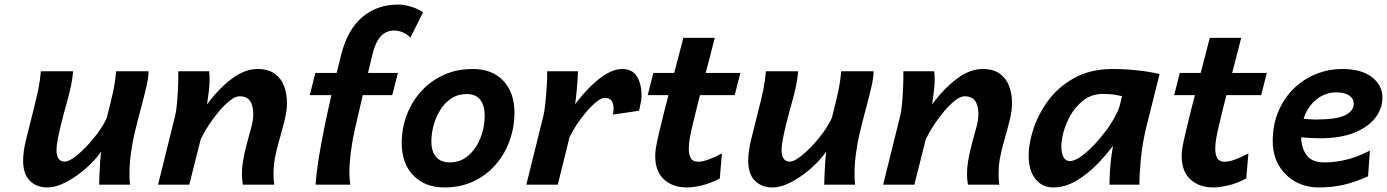

<svg xmlns="http://www.w3.org/2000/svg" viewBox="-20 -803 6032 835"><path d="M545.4 0H411.1Q411.1 -13.2 412.4 -41Q413.6 -68.8 415.5 -98.1Q417.5 -127.4 419.9 -144Q403.3 -119.1 376.2 -92Q349.1 -64.9 316.4 -41.3Q283.7 -17.6 250 -2.7Q216.3 12.2 186 12.2Q138.7 12.2 109.6 -17.1Q80.6 -46.4 80.6 -104.5Q80.6 -124 83.7 -147Q86.9 -169.9 93.3 -195.8L128.9 -338.4Q140.6 -384.8 147.2 -417.2Q153.8 -449.7 157.7 -493.2H297.9Q295.9 -465.8 289.1 -431.4Q282.2 -397 268.1 -347.7Q265.6 -338.9 258.8 -314Q252 -289.1 244.4 -257.8Q236.8 -226.6 231.2 -197.3Q225.6 -168 225.6 -150.4Q225.6 -100.1 262.2 -100.1Q276.9 -100.1 301.8 -117.9Q326.7 -135.7 354.5 -164.6Q382.3 -193.4 406.5 -226.6Q430.7 -259.8 444.3 -290.5Q460 -351.1 468 -386.7Q476.1 -422.4 479.5 -445.8Q482.9 -469.2 484.9 -493.2H626Q626 -467.8 616.5 -425.8Q606.9 -383.8 592.8 -331.5Q578.6 -279.3 564.9 -222.2Q555.2 -180.7 549.1 -134.3Q543 -87.9 543 -48.8Q543 -35.2 543.5 -22.9Q543.9 -10.7 545.4 0Z M1172.9 0H1036.1Q1034.2 -11.2 1033.2 -22.9Q1032.2 -34.7 1032.2 -46.4Q1032.2 -73.2 1036.6 -100.1Q1043 -140.1 1053.5 -178.2Q1064 -216.3 1072.8 -248.8Q1081.5 -281.2 1081.5 -305.2Q1081.5 -344.2 1067.4 -364.3Q1053.2 -384.3 1021.5 -384.3Q1003.9 -384.3 981.2 -366.7Q958.5 -349.1 934.3 -321Q910.2 -293 888.9 -260.5Q867.7 -228 853 -197.8L803.2 0H667.5L741.2 -297.4Q746.1 -315.9 749 -346.9Q752 -377.9 753.7 -411.4Q755.4 -444.8 755.4 -469.7V-493.2H889.6Q891.6 -479 891.6 -455.6Q891.6 -434.6 887.7 -402.1Q883.8 -369.6 880.4 -349.1Q931.2 -418 987.8 -460.4Q1044.4 -502.9 1099.6 -502.9Q1147 -502.9 1175 -482.4Q1203.1 -461.9 1215.6 -428.2Q1228 -394.5 1228 -354Q1228 -321.3 1217 -277.3Q1206.1 -233.4 1193.4 -189.2Q1180.7 -145 1174.8 -111.3Q1171.9 -94.7 1170.7 -77.9Q1169.4 -61 1169.4 -43.9Q1169.4 -20 1172.9 0Z M1327.1 -389.2 1351.6 -485.8H1710.4L1686 -389.2ZM1819.8 -749 1764.6 -639.2Q1752.4 -653.3 1732.4 -661.9Q1712.4 -670.4 1694.3 -670.4Q1659.2 -670.4 1635.7 -645Q1612.3 -619.6 1598.1 -560.1Q1585.4 -506.3 1574.5 -460.4Q1563.5 -414.6 1551.5 -362.8Q1539.6 -311 1522.9 -238.8Q1511.7 -189.9 1505.6 -140.6Q1499.5 -91.3 1499.5 -53.7Q1499.5 -20.5 1503.9 0H1352.5Q1355.5 -48.8 1365.7 -112.5Q1376 -176.3 1389.9 -244.6Q1403.8 -313 1418.5 -376.7Q1433.1 -440.4 1445.3 -490.2Q1457.5 -540 1463.9 -565.4Q1491.2 -674.3 1555.9 -728.8Q1620.6 -783.2 1710.9 -783.2Q1738.3 -783.2 1770 -773.2Q1801.8 -763.2 1819.8 -749Z M1727.1 -180.7Q1727.1 -244.6 1748.8 -302.5Q1770.5 -360.4 1811.3 -405.5Q1852.1 -450.7 1908.9 -476.8Q1965.8 -502.9 2036.1 -502.9Q2120.6 -502.9 2168.9 -451.7Q2217.3 -400.4 2217.3 -313Q2217.3 -249.5 2196.3 -191.2Q2175.3 -132.8 2135.5 -86.9Q2095.7 -41 2039.6 -14.4Q1983.4 12.2 1912.6 12.2Q1828.1 12.2 1777.6 -40Q1727.1 -92.3 1727.1 -180.7ZM2009.3 -394Q1971.7 -394 1942.9 -375Q1914.1 -356 1894.8 -325Q1875.5 -293.9 1865.7 -257.8Q1856 -221.7 1856 -188Q1856 -143.6 1877 -120.1Q1897.9 -96.7 1935.1 -96.7Q1983.4 -96.7 2017.6 -127Q2051.8 -157.2 2069.8 -203.9Q2087.9 -250.5 2087.9 -298.8Q2087.9 -344.7 2068.4 -369.4Q2048.8 -394 2009.3 -394Z M2405.8 0H2269L2342.8 -297.4Q2347.7 -316.9 2351.3 -351.6Q2355 -386.2 2357.2 -419.7Q2359.4 -453.1 2359.4 -469.7V-493.2H2493.7Q2493.7 -481 2491.7 -453.4Q2489.7 -425.8 2486.8 -396.5Q2483.9 -367.2 2481 -349.6Q2511.7 -390.6 2546.6 -425.5Q2581.5 -460.4 2617.2 -481.7Q2652.8 -502.9 2685.5 -502.9Q2730 -502.9 2750 -470.5Q2770 -438 2770 -387.7Q2770 -372.6 2766.4 -355.7Q2762.7 -338.9 2759.3 -321.3L2646 -304.7Q2648.4 -320.8 2648.4 -331.1Q2648.4 -377.4 2610.8 -377.4Q2595.7 -377.4 2574.2 -360.4Q2552.7 -343.3 2529.8 -316.4Q2506.8 -289.6 2487.3 -259.8Q2467.8 -230 2456.5 -205.1Z M3119.6 -135.7 3110.4 -26.9Q3070.3 -5.4 3031.7 3.4Q2993.2 12.2 2966.8 12.2Q2905.8 12.2 2867.7 -22.7Q2829.6 -57.6 2829.6 -123.5Q2829.6 -141.1 2832.5 -160.2Q2835.9 -181.2 2845.7 -223.6Q2855.5 -266.1 2869.4 -320.6Q2883.3 -375 2898.4 -433.3Q2913.6 -491.7 2927.7 -545.2Q2941.9 -598.6 2951.7 -638.2H3088.4Q3078.6 -599.1 3065.7 -549.6Q3052.7 -500 3039.1 -447.5Q3025.4 -395 3013.2 -346.4Q3001 -297.9 2992.2 -260Q2983.4 -222.2 2980 -202.6Q2975.6 -177.2 2975.6 -155.3Q2975.6 -130.4 2984.4 -115Q2993.2 -99.6 3016.1 -99.6Q3034.7 -99.6 3060.5 -108.9Q3086.4 -118.2 3119.6 -135.7ZM3175.3 -389.2H2796.9L2821.3 -485.8H3199.7Z M3698.7 0H3564.5Q3564.5 -13.2 3565.7 -41Q3566.9 -68.8 3568.8 -98.1Q3570.8 -127.4 3573.2 -144Q3556.6 -119.1 3529.5 -92Q3502.4 -64.9 3469.7 -41.3Q3437 -17.6 3403.3 -2.7Q3369.6 12.2 3339.4 12.2Q3292 12.2 3262.9 -17.1Q3233.9 -46.4 3233.9 -104.5Q3233.9 -124 3237.1 -147Q3240.2 -169.9 3246.6 -195.8L3282.2 -338.4Q3293.9 -384.8 3300.5 -417.2Q3307.1 -449.7 3311 -493.2H3451.2Q3449.2 -465.8 3442.4 -431.4Q3435.5 -397 3421.4 -347.7Q3418.9 -338.9 3412.1 -314Q3405.3 -289.1 3397.7 -257.8Q3390.1 -226.6 3384.5 -197.3Q3378.9 -168 3378.9 -150.4Q3378.9 -100.1 3415.5 -100.1Q3430.2 -100.1 3455.1 -117.9Q3480 -135.7 3507.8 -164.6Q3535.6 -193.4 3559.8 -226.6Q3584 -259.8 3597.7 -290.5Q3613.3 -351.1 3621.3 -386.7Q3629.4 -422.4 3632.8 -445.8Q3636.2 -469.2 3638.2 -493.2H3779.3Q3779.3 -467.8 3769.8 -425.8Q3760.3 -383.8 3746.1 -331.5Q3731.9 -279.3 3718.3 -222.2Q3708.5 -180.7 3702.4 -134.3Q3696.3 -87.9 3696.3 -48.8Q3696.3 -35.2 3696.8 -22.9Q3697.3 -10.7 3698.7 0Z M4326.2 0H4189.5Q4187.5 -11.2 4186.5 -22.9Q4185.5 -34.7 4185.5 -46.4Q4185.5 -73.2 4189.9 -100.1Q4196.3 -140.1 4206.8 -178.2Q4217.3 -216.3 4226.1 -248.8Q4234.9 -281.2 4234.9 -305.2Q4234.9 -344.2 4220.7 -364.3Q4206.5 -384.3 4174.8 -384.3Q4157.2 -384.3 4134.5 -366.7Q4111.8 -349.1 4087.6 -321Q4063.5 -293 4042.2 -260.5Q4021 -228 4006.3 -197.8L3956.5 0H3820.8L3894.5 -297.4Q3899.4 -315.9 3902.3 -346.9Q3905.3 -377.9 3907 -411.4Q3908.7 -444.8 3908.7 -469.7V-493.2H4043Q4044.9 -479 4044.9 -455.6Q4044.9 -434.6 4041 -402.1Q4037.1 -369.6 4033.7 -349.1Q4084.5 -418 4141.1 -460.4Q4197.8 -502.9 4252.9 -502.9Q4300.3 -502.9 4328.4 -482.4Q4356.4 -461.9 4368.9 -428.2Q4381.3 -394.5 4381.3 -354Q4381.3 -321.3 4370.4 -277.3Q4359.4 -233.4 4346.7 -189.2Q4334 -145 4328.1 -111.3Q4325.2 -94.7 4324 -77.9Q4322.8 -61 4322.8 -43.9Q4322.8 -20 4326.2 0Z M4935.1 0H4805.2Q4805.2 -22 4807.1 -58.8Q4809.1 -95.7 4814.5 -131.3L4820.3 -168.9Q4789.6 -127.4 4748.3 -85.7Q4707 -43.9 4659.2 -15.9Q4611.3 12.2 4560.1 12.2Q4512.7 12.2 4483.2 -24.4Q4453.6 -61 4453.6 -126Q4453.6 -165 4464.8 -209.5Q4483.9 -286.6 4529.8 -353.5Q4575.7 -420.4 4647.9 -461.7Q4720.2 -502.9 4818.8 -502.9Q4872.1 -502.9 4928 -496.8Q4983.9 -490.7 5022.9 -481L4966.8 -256.3Q4947.8 -179.7 4941.4 -110.1Q4935.1 -40.5 4935.1 0ZM4851.6 -350.6 4859.4 -384.8Q4850.1 -387.2 4828.9 -390.9Q4807.6 -394.5 4776.4 -394.5Q4727.5 -394.5 4690.9 -366Q4654.3 -337.4 4631.3 -294.2Q4608.4 -251 4600.1 -207Q4595.7 -185.1 4595.7 -165.5Q4595.7 -138.2 4604.7 -120.4Q4613.8 -102.5 4632.8 -102.5Q4651.9 -102.5 4677.7 -120.1Q4703.6 -137.7 4731.4 -166Q4759.3 -194.3 4784.7 -227.8Q4810.1 -261.2 4827.9 -293.5Q4845.7 -325.7 4851.6 -350.6Z M5409.2 -135.7 5399.9 -26.9Q5359.9 -5.4 5321.3 3.4Q5282.7 12.2 5256.3 12.2Q5195.3 12.2 5157.2 -22.7Q5119.1 -57.6 5119.1 -123.5Q5119.1 -141.1 5122.1 -160.2Q5125.5 -181.2 5135.3 -223.6Q5145 -266.1 5158.9 -320.6Q5172.9 -375 5188 -433.3Q5203.1 -491.7 5217.3 -545.2Q5231.4 -598.6 5241.2 -638.2H5377.9Q5368.2 -599.1 5355.2 -549.6Q5342.3 -500 5328.6 -447.5Q5314.9 -395 5302.7 -346.4Q5290.5 -297.9 5281.7 -260Q5272.9 -222.2 5269.5 -202.6Q5265.1 -177.2 5265.1 -155.3Q5265.1 -130.4 5273.9 -115Q5282.7 -99.6 5305.7 -99.6Q5324.2 -99.6 5350.1 -108.9Q5376 -118.2 5409.2 -135.7ZM5464.8 -389.2H5086.4L5110.8 -485.8H5489.3Z M5937.5 -147.9 5929.7 -36.1Q5870.6 -9.8 5821 1.2Q5771.5 12.2 5714.4 12.2Q5659.7 12.2 5614.5 -12.5Q5569.3 -37.1 5542.2 -82.5Q5515.1 -127.9 5515.1 -189.5Q5515.1 -260.3 5539.3 -317.9Q5563.5 -375.5 5605.7 -417Q5647.9 -458.5 5702.6 -480.7Q5757.3 -502.9 5818.4 -502.9Q5900.4 -502.9 5946.3 -467.5Q5992.2 -432.1 5992.2 -377.9Q5992.2 -331.5 5961.7 -291.3Q5931.2 -251 5870.6 -226.3Q5810.1 -201.7 5720.7 -201.7Q5700.7 -201.7 5674.6 -203.1Q5648.4 -204.6 5623.3 -207.3Q5598.1 -210 5581.1 -213.4V-297.9Q5652.3 -283.2 5703.1 -283.2Q5792.5 -283.2 5829.8 -301.8Q5867.2 -320.3 5867.2 -351.6Q5867.2 -374.5 5847.2 -387.9Q5827.1 -401.4 5791 -401.4Q5752 -401.4 5717 -379.2Q5682.1 -356.9 5660.4 -314.2Q5638.7 -271.5 5638.7 -209Q5638.7 -161.1 5661.9 -128.9Q5685.1 -96.7 5739.7 -96.7Q5787.6 -96.7 5836.7 -108.9Q5885.7 -121.1 5937.5 -147.9Z"/></svg>

Font: Andika
Style: Bold Italic
Weight: 700
Italic angle: -14°
Designer: Victor Gaultney, Annie Olsen, Julie Remington, Don Collingsworth, Eric Hays, Becca Hirsbrunner
Foundry: SIL International
Version: Version 6.101